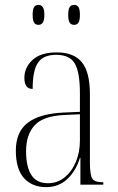

<svg xmlns="http://www.w3.org/2000/svg" viewBox="-20 -758 486 788"><path d="M169 10Q112 10 78.5 -27Q45 -64 45 -140Q45 -216 93 -253.5Q141 -291 239 -296L308 -299V-375Q308 -460 287.5 -496.5Q267 -533 210 -533Q158 -533 136 -501Q114 -469 114 -393Q80 -393 80 -438Q80 -481 113.5 -512Q147 -543 213 -543Q283 -543 316 -502.5Q349 -462 349 -372V-93Q349 -39 359 -24.5Q369 -10 401 -10H404V0H310V-110H308Q292 -57 256.5 -23.5Q221 10 169 10ZM177 -6Q215 -6 244.5 -29.5Q274 -53 291 -93Q308 -133 308 -181V-289L243 -286Q157 -282 122 -243.5Q87 -205 87 -137Q87 -74 108.5 -40Q130 -6 177 -6ZM284 -656Q272 -656 266 -665Q260 -674 260 -697Q260 -720 266 -729Q272 -738 284 -738Q296 -738 302 -729Q308 -720 308 -697Q308 -674 302 -665Q296 -656 284 -656ZM138 -656Q126 -656 120 -665Q114 -674 114 -697Q114 -720 120 -729Q126 -738 138 -738Q149 -738 155.5 -729Q162 -720 162 -697Q162 -674 155.5 -665Q149 -656 138 -656Z"/></svg>

Font: Noto Serif Display Condensed ExtraLight
Style: Regular
Weight: 200
Width: 3
Designer: Monotype Design Team
Foundry: Monotype Imaging Inc.
Version: Version 2.009